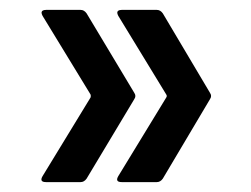

<svg xmlns="http://www.w3.org/2000/svg" viewBox="-20 -475 507 388"><path d="M73 -107Q59 -107 66 -119L163 -278Q164 -281 163 -284L66 -443Q64 -447 64 -449Q64 -455 73 -455H143Q150 -455 155 -448L251 -288Q256 -281 251 -274L155 -114Q150 -107 143 -107ZM226 -107Q212 -107 219 -119L316 -278Q318 -281 316 -284L219 -443Q217 -447 217 -449Q217 -455 226 -455H297Q304 -455 309 -448L404 -288Q409 -281 404 -274L309 -114Q304 -107 297 -107Z"/></svg>

Font: Barlow Condensed Medium
Style: Regular
Weight: 500
Width: 3
Designer: Jeremy Tribby
Foundry: Tribby Type
Version: Version 1.422;hotconv 1.0.109;makeotfexe 2.5.65596